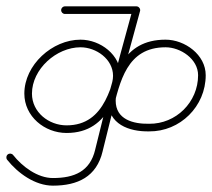

<svg xmlns="http://www.w3.org/2000/svg" viewBox="-32 -573 668 605"><path d="M172.7 -529C172.7 -529 172.7 -529 172.7 -529C247.7 -529 322.7 -529 397.7 -529C404.3 -529 409.7 -534.4 409.7 -541C409.7 -547.6 404.3 -553 397.7 -553C397.7 -553 397.7 -553 397.7 -553C322.7 -553 247.7 -553 172.7 -553C166 -553 160.7 -547.6 160.7 -541C160.7 -534.4 166 -529 172.7 -529ZM400.8 -552.6C394.4 -554.3 387.8 -550.6 386.1 -544.2C373.4 -497.8 360.8 -451.5 348.1 -405.2C348.1 -405.2 348.1 -405.2 348.1 -405.2C348.1 -405.2 348.1 -405.2 348.1 -405.2C321.4 -310 302.1 -177.9 177.7 -178C177.7 -178 177.7 -178 177.7 -178C177.7 -178 177.7 -178 177.7 -178C121.7 -178 68.7 -219.3 68.7 -278C68.7 -355.4 146 -424 221.7 -424C270.9 -424 324.2 -387 324.2 -334C324.2 -307.9 308.5 -282.8 308.5 -256C308.5 -181.6 374.2 -157.9 437.9 -159C437.9 -159 437.8 -159 437.7 -159C437.6 -159 437.5 -159 437.5 -159C535.7 -157.9 616.2 -238 616.2 -336C616.2 -400.7 550.3 -448 489.7 -448C353.7 -448 325.5 -333.9 299 -226.9C288.7 -185.2 278.4 -143.6 268 -101.9C268 -101.9 268 -101.9 268 -101.8C268 -101.8 268 -101.7 268 -101.7C251.8 -32.5 201.6 -12 134.7 -12C86.2 -12 38.4 -47.9 9.4 -84.5C5.3 -89.7 -2.3 -90.5 -7.5 -86.4C-12.7 -82.3 -13.5 -74.7 -9.4 -69.5C24.4 -27.1 78.6 12 134.7 12C212.8 12 272.5 -15.9 291.4 -96.3C291.4 -96.3 291.3 -96.2 291.3 -96.2C291.3 -96.1 291.3 -96.1 291.3 -96.1C301.6 -137.8 312 -179.4 322.3 -221.1C345.9 -316.2 367.5 -424 489.7 -424C536.9 -424 592.2 -387.2 592.2 -336C592.2 -251.3 522.7 -182 437.8 -183C437.8 -183 437.7 -183 437.6 -183C437.6 -183 437.5 -183 437.5 -183C387.9 -182.2 332.5 -196.3 332.5 -256C332.5 -282.4 348.2 -307.4 348.2 -334C348.2 -400.3 284.2 -448 221.7 -448C132.8 -448 44.7 -368.6 44.7 -278C44.7 -206.1 108.5 -154 177.7 -154C177.7 -154 177.7 -154 177.7 -154C177.7 -154 177.7 -154 177.7 -154C317.3 -153.9 341.1 -291.3 371.2 -398.8C371.2 -398.8 371.2 -398.8 371.2 -398.8C371.2 -398.8 371.2 -398.8 371.2 -398.8C383.9 -445.2 396.6 -491.5 409.2 -537.8C411 -544.2 407.2 -550.8 400.8 -552.6Z"/></svg>

Font: FRB American Cursive Guidelines Arrows Light
Style: Italic
Weight: 300
Italic angle: -25°
Version: Version 2.0;Modular Font Editor K font №1